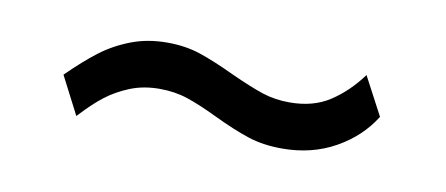

<svg xmlns="http://www.w3.org/2000/svg" viewBox="-30 -500 632 272"><g transform="rotate(10 286.0 -364.0)"><path d="M381.1 -305.2Q353.9 -305.2 332.2 -312.3Q310.4 -319.4 280.7 -333.6Q254.8 -346.1 236.4 -352.2Q217.9 -358.4 196 -358.4Q173 -358.4 153.9 -350.8Q134.8 -343.1 120 -331.8Q105.2 -320.4 89.3 -303.2L86.2 -300L58.1 -354.5Q81.1 -377.2 100.3 -391.9Q119.5 -406.5 143.1 -415.6Q166.8 -424.8 195.2 -424.8Q221.6 -424.8 243 -417.6Q264.5 -410.4 294.2 -396.4Q322.1 -383.7 340.5 -377.5Q358.9 -371.4 380.2 -371.4Q414.2 -371.4 438 -387Q461.9 -402.6 481 -428.5L510.1 -373.5Q490.8 -342.6 457.1 -323.9Q423.5 -305.2 381.1 -305.2Z"/></g></svg>

Font: Public Sans VF
Style: Regular
Weight: 400
Designer: Pablo Impallari, Rodrigo Fuenzalida (Modified by Dan O. Williams and USWDS)
Version: Version 1.003